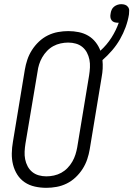

<svg xmlns="http://www.w3.org/2000/svg" viewBox="-20 -892 639 920"><path d="M202 8Q174 8 147 2Q120 -4 98.5 -18.5Q77 -33 63 -55Q49 -77 42.5 -103Q36 -129 36.5 -157Q37 -185 42 -213L99 -558Q103 -582 111 -606Q119 -630 133 -652Q147 -674 166.5 -692.5Q186 -711 209.5 -722.5Q233 -734 258 -738.5Q283 -743 307 -743Q333 -743 357.5 -738Q382 -733 402.5 -721Q423 -709 438 -690Q453 -671 461 -649Q492 -677 514 -711.5Q536 -746 549 -783H545Q536 -783 528 -785.5Q520 -788 515 -794.5Q510 -801 509 -809.5Q508 -818 510 -827Q511 -836 515 -845Q519 -854 526.5 -860Q534 -866 543 -869Q552 -872 561 -872Q571 -872 579.5 -869Q588 -866 593.5 -858.5Q599 -851 599 -841.5Q599 -832 598 -823Q593 -792 582 -762Q571 -732 555 -704Q539 -676 517.5 -651Q496 -626 471 -604Q473 -584 472 -563.5Q471 -543 467 -522L410 -177Q406 -153 398 -129Q390 -105 376 -83Q362 -61 342.5 -42.5Q323 -24 299.5 -12.5Q276 -1 251 3.5Q226 8 202 8ZM202 -47Q220 -47 238.5 -51Q257 -55 273.5 -64Q290 -73 303.5 -87Q317 -101 326.5 -117.5Q336 -134 341.5 -151.5Q347 -169 350 -186L407 -531Q410 -550 411 -569Q412 -588 408.5 -606Q405 -624 396.5 -640Q388 -656 374.5 -667Q361 -678 343.5 -683Q326 -688 307 -688Q289 -688 270.5 -684Q252 -680 235.5 -671Q219 -662 205.5 -648Q192 -634 182.5 -617.5Q173 -601 167.5 -583.5Q162 -566 160 -549L102 -204Q99 -185 98 -166Q97 -147 100.5 -129Q104 -111 112.5 -95Q121 -79 134.5 -68Q148 -57 165.5 -52Q183 -47 202 -47Z"/></svg>

Font: Iosevka Curly Slab Light
Style: Italic
Weight: 300
Italic angle: -9°
Monospace: yes
Designer: Belleve Invis
Foundry: Belleve Invis
Version: Version 22.1.2; ttfautohint (v1.8.4)